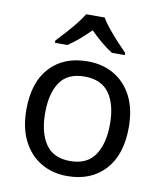

<svg xmlns="http://www.w3.org/2000/svg" viewBox="-86 -836 777 916"><g transform="rotate(10 302.5 -378.0)"><path d="M551 -269Q551 -136 483.5 -63Q416 10 301 10Q230 10 174.5 -22.5Q119 -55 87 -117.5Q55 -180 55 -269Q55 -402 122 -474Q189 -546 304 -546Q377 -546 432.5 -513.5Q488 -481 519.5 -419.5Q551 -358 551 -269ZM146 -269Q146 -174 183.5 -118.5Q221 -63 303 -63Q384 -63 422 -118.5Q460 -174 460 -269Q460 -364 422 -418Q384 -472 302 -472Q220 -472 183 -418Q146 -364 146 -269ZM347 -766Q359 -744 381.5 -716.5Q404 -689 428.5 -662.5Q453 -636 472 -617V-606H410Q384 -622 356 -645.5Q328 -669 301 -696Q274 -669 247 -646Q220 -623 194 -606H134V-617Q153 -637 176.5 -663Q200 -689 222 -716.5Q244 -744 257 -766Z"/></g></svg>

Font: Noto Sans Warang Citi
Style: Regular
Weight: 400
Designer: Mangu Purty
Foundry: Mangu Purty
Version: Version 3.002; ttfautohint (v1.8.4.7-5d5b)